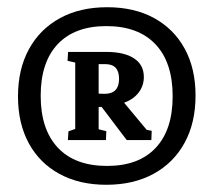

<svg xmlns="http://www.w3.org/2000/svg" viewBox="-20 -655 597 537"><path d="M277.3 -138.2Q202.1 -138.2 146.5 -168.5Q90.8 -198.7 60.5 -254.4Q30.3 -310.1 30.3 -385.3Q30.3 -461.4 61 -517.6Q91.8 -573.7 147.7 -604.2Q203.6 -634.8 279.8 -634.8Q355.5 -634.8 410.9 -604.5Q466.3 -574.2 496.6 -518.8Q526.9 -463.4 526.9 -387.7Q526.9 -311.5 496.3 -255.6Q465.8 -199.7 409.7 -168.9Q353.5 -138.2 277.3 -138.2ZM279.3 -190.9Q368.2 -190.9 415.5 -241.5Q462.9 -292 462.9 -385.7Q462.9 -480.5 414.8 -531.2Q366.7 -582 277.3 -582Q189 -582 141.4 -531.5Q93.8 -481 93.8 -387.2Q93.8 -293 141.8 -241.9Q189.9 -190.9 279.3 -190.9ZM169.9 -263.2 171.4 -287.6Q181.6 -291.5 190.4 -294.4V-480L168.9 -484.9L170.4 -509.8H276.9Q327.6 -509.8 355 -491.7Q382.3 -473.6 382.3 -439.9Q382.3 -415 367.7 -396Q353 -377 327.1 -367.7L390.1 -292L404.3 -289.1L403.3 -263.2H334.5L264.2 -356Q260.3 -356 255.9 -356V-293.5L277.3 -288.1L276.4 -263.2ZM274.9 -475.6H255.9V-393.1Q264.6 -392.6 272.9 -392.6Q313 -392.6 313 -434.6Q313 -475.6 274.9 -475.6Z"/></svg>

Font: Markazi Text
Style: Bold
Weight: 700
Designer: Borna Izadpanah (Arabic designer), Fiona Ross (Arabic design director) and Florian Runge (Latin designer)
Foundry: Borna Izadpanah and Florian Runge
Version: Version 1.001; ttfautohint (v1.8.3)